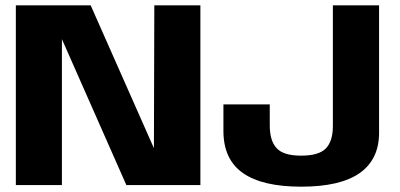

<svg xmlns="http://www.w3.org/2000/svg" viewBox="-20 -695 1502 721"><path d="M39.5 0H212.5V-548L454.5 0H732.5V-675H559.5L558 -138.5L320.5 -675H39.5ZM1111 6C1209 6 1282 -11 1330.5 -45C1379 -79 1403.5 -129.5 1403.5 -196.5V-675H1230V-221.5C1230 -183.5 1221 -155.5 1203.5 -137.5C1186 -119.5 1155 -110.5 1110.5 -110.5C1066 -110.5 1035.5 -120 1018.5 -139C1001.5 -157.5 993 -186 993 -224V-303H819V-203.5C819 -132 843.5 -79 892.5 -45C941 -11 1014 6 1111 6Z"/></svg>

Font: Anybody
Style: Bold
Weight: 700
Designer: Tyler Finck
Foundry: Etcetera Type Company
Version: Version 1.110